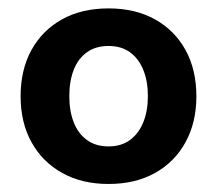

<svg xmlns="http://www.w3.org/2000/svg" viewBox="-20 -761 524 464"><path d="M242.2 -316.4Q177.7 -316.4 129.9 -343.3Q82 -370.1 55.9 -417.7Q29.8 -465.3 29.8 -528.3Q29.8 -592.3 55.9 -639.9Q82 -687.5 129.6 -714.1Q177.2 -740.7 242.2 -740.7Q307.1 -740.7 354.7 -714.1Q402.3 -687.5 428.5 -639.9Q454.6 -592.3 454.6 -528.3Q454.6 -465.3 428.5 -417.5Q402.3 -369.6 354.7 -343Q307.1 -316.4 242.2 -316.4ZM242.2 -407.2Q273.4 -407.2 294.4 -422.9Q315.4 -438.5 326.4 -465.8Q337.4 -493.2 337.4 -528.8Q337.4 -564.5 326.4 -591.8Q315.4 -619.1 294.4 -634.5Q273.4 -649.9 242.2 -649.9Q211.4 -649.9 190.2 -634.8Q168.9 -619.6 158.2 -592.3Q147.5 -564.9 147.5 -528.8Q147.5 -492.7 158.2 -465.3Q168.9 -438 190.2 -422.6Q211.4 -407.2 242.2 -407.2Z"/></svg>

Font: Inter 18pt
Style: Bold
Weight: 700
Designer: Rasmus Andersson
Foundry: rsms
Version: Version 4.001;git-66647c0bb